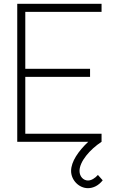

<svg xmlns="http://www.w3.org/2000/svg" viewBox="-20 -740 600 1002"><path d="M70 0H440.5C389 48.5 351 103.5 351 152C351 200 392 242 439 242C466 242 494 229 516 201L491 173C476 190 457 202 439 202C416 202 395 182 395 152C395 103 449 40 510 0V-42H112V-339H450V-381H112V-678H510V-720H70Z"/></svg>

Font: Hauora ExtraLight
Style: Regular
Weight: 200
Designer: Mikhail Sharanda
Foundry: WCYS & Co.
Version: Version 1.010